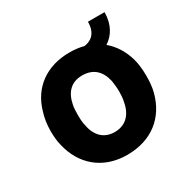

<svg xmlns="http://www.w3.org/2000/svg" viewBox="-141 -728 848 863"><g transform="rotate(-30 283.0 -296.5)"><path d="M520 -349C506 -398 480 -439 445 -468C483 -493 511 -535 511 -600H425C425 -535 387 -517 357 -513C335 -519 310 -522 284 -522C163 -522 78 -458 48 -352C39 -324 34 -292 34 -258C34 -232 36 -205 42 -183C68 -68 154 7 280 7C407 7 493 -63 522 -175C529 -201 531 -230 531 -259C531 -293 527 -326 520 -349ZM386 -211C376 -150 343 -111 283 -110C224 -110 190 -148 180 -210C177 -225 176 -241 176 -259C176 -278 177 -297 180 -311C191 -369 224 -404 281 -404C339 -404 372 -372 385 -315C387 -302 390 -280 390 -259C390 -243 389 -226 386 -211Z"/></g></svg>

Font: Arthouse Owned
Style: Bold
Weight: 700
Designer: Jeremy Tribby
Foundry: Tribby Type
Version: Version 1.000;PS 001.000;hotconv 1.0.88;makeotf.lib2.5.64775